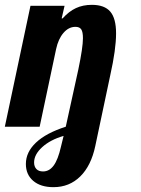

<svg xmlns="http://www.w3.org/2000/svg" viewBox="-59 -524 584 794"><path d="M48 154Q48 105 90 65.5Q132 26 213 0L265 -237Q284 -328 284 -366Q284 -392 277 -402.5Q270 -413 253 -413Q225 -413 203.5 -388Q182 -363 173 -321L105 0H-39L67 -500H208L196 -448H200Q226 -477 255 -490.5Q284 -504 321 -504Q373 -504 397 -476Q421 -448 421 -386Q421 -320 397 -213L335 80Q318 161 273 205.5Q228 250 162 250Q109 250 78.5 224Q48 198 48 154ZM193 83 204 38Q149 54 115.5 84.5Q82 115 82 148Q82 165 91.5 175Q101 185 119 185Q145 185 163 160.5Q181 136 193 83Z"/></svg>

Font: Lobster
Style: Regular
Weight: 400
Designer: Impallari Type
Foundry: Impallari Type
Version: Version 2.100